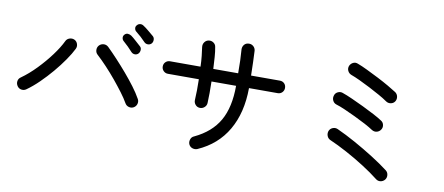

<svg xmlns="http://www.w3.org/2000/svg" viewBox="-70 -1049 3140 1359"><g transform="rotate(10 1500.0 -369.0)"><path d="M128.9 -175.8Q113.3 -165 94.7 -168Q76.2 -170.9 65.4 -186.5Q53.7 -203.1 56.6 -222.2Q59.6 -241.2 76.2 -252Q129.9 -290 182.1 -344.2Q234.4 -398.4 276.4 -455.1Q318.4 -511.7 340.8 -558.6Q348.6 -576.2 367.2 -582.5Q385.7 -588.9 403.3 -581.1Q419.9 -573.2 426.3 -554.7Q432.6 -536.1 423.8 -518.6Q406.2 -482.4 373.5 -435.1Q340.8 -387.7 300.3 -339.8Q259.8 -292 215.8 -249Q171.9 -206.1 128.9 -175.8ZM901.4 -183.6Q884.8 -173.8 865.7 -178.7Q846.7 -183.6 836.9 -201.2Q819.3 -232.4 790 -271.5Q760.7 -310.5 726.1 -352.5Q691.4 -394.5 654.3 -434.1Q617.2 -473.6 583 -504.9Q569.3 -517.6 568.8 -537.1Q568.4 -556.6 581.1 -570.3Q594.7 -584 613.8 -585Q632.8 -585.9 647.5 -572.3Q681.6 -539.1 719.7 -498Q757.8 -457 794.9 -413.6Q832 -370.1 864.3 -327.1Q896.5 -284.2 917 -247.1Q926.8 -231.4 922.4 -212.9Q918 -194.3 901.4 -183.6ZM894.5 -649.4Q861.3 -684.6 826.2 -711.9Q815.4 -719.7 813 -733.4Q810.5 -747.1 820.3 -757.8Q830.1 -769.5 843.8 -770.5Q857.4 -771.5 869.1 -762.7Q884.8 -752.9 906.7 -734.4Q928.7 -715.8 945.3 -702.1Q956.1 -692.4 956.1 -676.3Q956.1 -660.2 946.3 -649.4Q935.5 -638.7 920.4 -638.7Q905.3 -638.7 894.5 -649.4ZM867.2 -563.5Q856.4 -552.7 841.3 -553.2Q826.2 -553.7 815.4 -565.4Q785.2 -599.6 749 -630.9Q739.3 -638.7 737.3 -652.3Q735.4 -666 745.1 -676.8Q755.9 -688.5 769.5 -687.5Q783.2 -686.5 794.9 -678.7Q808.6 -668.9 830.1 -649.4Q851.6 -629.9 868.2 -615.2Q878.9 -605.5 877.9 -589.8Q877 -574.2 867.2 -563.5Z M1394.5 30.3Q1377 37.1 1358.9 30.8Q1340.8 24.4 1333 6.8Q1326.2 -9.8 1332.5 -28.3Q1338.9 -46.9 1356.4 -53.7Q1476.6 -110.4 1531.7 -207Q1586.9 -303.7 1586.9 -458H1410.2Q1411.1 -415 1411.1 -375Q1411.1 -335 1409.2 -302.7Q1408.2 -284.2 1393.6 -271.5Q1378.9 -258.8 1360.4 -259.8Q1340.8 -260.7 1328.6 -275.4Q1316.4 -290 1317.4 -308.6Q1319.3 -340.8 1319.8 -378.9Q1320.3 -417 1319.3 -458H1096.7Q1078.1 -458 1064.9 -471.2Q1051.8 -484.4 1051.8 -502.9Q1051.8 -522.5 1064.9 -535.2Q1078.1 -547.9 1096.7 -547.9H1315.4Q1314.5 -587.9 1310.5 -624Q1306.6 -660.2 1302.7 -685.5Q1299.8 -706.1 1311 -721.7Q1322.3 -737.3 1340.8 -740.2Q1360.4 -743.2 1376 -731.9Q1391.6 -720.7 1393.6 -702.1Q1399.4 -672.9 1402.3 -632.3Q1405.3 -591.8 1407.2 -547.9H1585.9Q1585.9 -594.7 1584.5 -639.6Q1583 -684.6 1580.1 -717.8Q1579.1 -737.3 1590.8 -752Q1602.5 -766.6 1622.1 -767.6Q1641.6 -769.5 1656.2 -757.3Q1670.9 -745.1 1672.9 -725.6Q1674.8 -692.4 1676.3 -644.5Q1677.7 -596.7 1678.7 -547.9H1885.7Q1905.3 -547.9 1918 -535.2Q1930.7 -522.5 1930.7 -502.9Q1930.7 -484.4 1918 -471.2Q1905.3 -458 1885.7 -458H1679.7Q1678.7 -280.3 1606.4 -155.8Q1534.2 -31.2 1394.5 30.3Z M2675.8 19.5Q2628.9 -17.6 2565.4 -58.1Q2502 -98.6 2435.1 -134.8Q2368.2 -170.9 2309.6 -196.3Q2293 -204.1 2286.6 -222.2Q2280.3 -240.2 2287.1 -257.8Q2294.9 -275.4 2313 -282.2Q2331.1 -289.1 2348.6 -281.2Q2411.1 -252.9 2481.4 -213.9Q2551.8 -174.8 2618.2 -132.8Q2684.6 -90.8 2734.4 -52.7Q2749 -41 2751 -21.5Q2752.9 -2 2741.2 12.7Q2728.5 27.3 2710 29.8Q2691.4 32.2 2675.8 19.5ZM2587.9 -317.4Q2566.4 -332 2529.8 -351.6Q2493.2 -371.1 2452.1 -390.6Q2411.1 -410.2 2373 -426.8Q2335 -443.4 2308.6 -451.2Q2291 -457 2282.7 -474.1Q2274.4 -491.2 2280.3 -509.8Q2285.2 -528.3 2302.7 -537.1Q2320.3 -545.9 2337.9 -540Q2369.1 -529.3 2410.6 -510.7Q2452.1 -492.2 2495.6 -471.2Q2539.1 -450.2 2577.1 -430.2Q2615.2 -410.2 2638.7 -394.5Q2655.3 -384.8 2659.2 -365.7Q2663.1 -346.7 2652.3 -331.1Q2641.6 -315.4 2623.5 -311Q2605.5 -306.6 2587.9 -317.4ZM2651.4 -534.2Q2627.9 -550.8 2592.3 -570.8Q2556.6 -590.8 2517.1 -611.3Q2477.5 -631.8 2440.9 -648.9Q2404.3 -666 2377 -675.8Q2359.4 -682.6 2351.1 -699.7Q2342.8 -716.8 2349.6 -735.4Q2357.4 -752.9 2374 -761.2Q2390.6 -769.5 2409.2 -761.7Q2438.5 -751 2479 -731.4Q2519.5 -711.9 2563.5 -689.5Q2607.4 -667 2644.5 -645.5Q2681.6 -624 2704.1 -609.4Q2719.7 -597.7 2722.7 -578.6Q2725.6 -559.6 2714.8 -543.9Q2704.1 -529.3 2685.5 -526.4Q2667 -523.4 2651.4 -534.2Z"/></g></svg>

Font: KTXP_ComRound
Style: Medium
Weight: 500
Version: Version 1.01;May 16, 2022;FontCreator 13.0.0.2683 64-bit